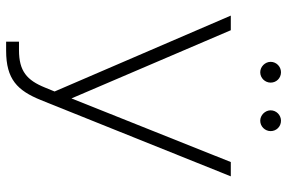

<svg xmlns="http://www.w3.org/2000/svg" viewBox="-176 -756 942 630"><g transform="rotate(90 295.0 -441.0)"><path d="M116.8 9.9H146.3C240.4 9.9 277 -27.3 308.2 -103.7L558.6 -727.3H511.7L302.9 -204.5L79.2 -727.3H31.2L280.2 -149.1L267.4 -117.9C243.3 -58.2 213.4 -32.3 144.5 -32.3H116.8ZM217 -823.9C236.2 -823.9 251.1 -839.8 251.1 -858C251.1 -877.1 236.2 -892 217 -892C198.9 -892 182.9 -877.1 182.9 -858C182.9 -839.8 198.9 -823.9 217 -823.9ZM376.1 -823.9C395.2 -823.9 410.2 -839.8 410.2 -858C410.2 -877.1 395.2 -892 376.1 -892C358 -892 342 -877.1 342 -858C342 -839.8 358 -823.9 376.1 -823.9Z"/></g></svg>

Font: Karasuma Gothic
Style: Thin
Weight: 200
Designer: Rasmus Andersson / Ryoko Ishizuka
Foundry: rsms
Version: Version 1.00